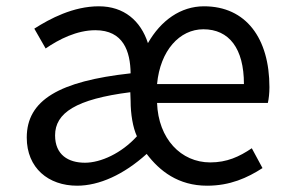

<svg xmlns="http://www.w3.org/2000/svg" viewBox="-20 -577 917 610"><path d="M225 13C295 13 373 -22 446 -88C487 -34 546 13 638 13C711 13 766 -12 814 -43L780 -106C740 -79 701 -61 648 -61C555 -61 483 -136 479 -250H831C834 -263 836 -281 836 -300C836 -455 762 -557 628 -557C554 -557 491 -512 450 -440C427 -511 374 -557 294 -557C213 -557 139 -518 89 -486L125 -423C167 -452 224 -481 283 -481C372 -481 394 -414 395 -344C168 -319 65 -259 65 -140C65 -43 134 13 225 13ZM250 -60C197 -60 155 -85 155 -147C155 -218 221 -262 394 -284L395 -256C395 -215 402 -172 415 -144C366 -90 300 -60 250 -60ZM479 -310C489 -417 551 -484 626 -484C708 -484 755 -423 755 -310Z"/></svg>

Font: Source Han Sans HK
Style: Regular
Weight: 400
Designer: Ryoko NISHIZUKA 西塚涼子 (kana, bopomofo & ideographs); Paul D. Hunt (Latin, Greek & Cyrillic); Sandoll Communications 산돌커뮤니
Foundry: Adobe
Version: Version 2.000;hotconv 1.0.107;makeotfexe 2.5.65593